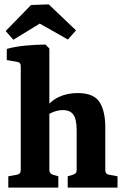

<svg xmlns="http://www.w3.org/2000/svg" viewBox="-20 -859 573 879"><path d="M18 0V-52L57 -59Q75 -62 75 -80V-556Q75 -574 58 -576L11 -584V-635Q50 -646 99.5 -650.5Q149 -655 188 -655L206 -637V-80Q206 -65 222 -59L247 -52V0ZM290 0V-52L314 -59Q322 -62 326.5 -66.5Q331 -71 331 -80V-262Q331 -313 316 -334Q301 -355 268 -355Q247 -355 224.5 -346.5Q202 -338 183 -321V-358Q210 -396 248.5 -414.5Q287 -433 335 -433Q409 -433 435.5 -392Q462 -351 462 -276V-80Q462 -62 479 -59L518 -52V0ZM6 -717 122 -836 203 -839 328 -720 291 -678 162 -751 41 -677Z"/></svg>

Font: Yrsa
Style: Bold
Weight: 700
Version: Version 2.004